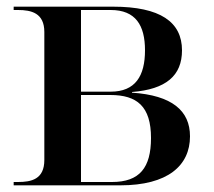

<svg xmlns="http://www.w3.org/2000/svg" viewBox="-20 -556 642 576"><path d="M21 0H341C483 0 550 -59 550 -147C550 -224 496 -270 376 -278V-280C478 -288 526 -329 526 -405C526 -490 461 -536 319 -536H21V-526H34C74 -526 113 -517 113 -460V-76C113 -18 74 -10 34 -10H21ZM312 -281H223V-526H312C387 -526 415 -480 415 -405C415 -328 386 -281 312 -281ZM316 -10H223V-271H311C391 -271 433 -237 433 -142C433 -53 399 -10 316 -10Z"/></svg>

Font: Noto Serif Display Medium
Style: Regular
Weight: 500
Designer: Monotype Design Team
Foundry: Monotype Imaging Inc.
Version: Version 2.009